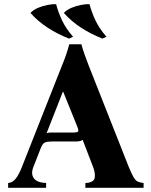

<svg xmlns="http://www.w3.org/2000/svg" viewBox="-20 -900 723 920"><path d="M597 -100Q611 -66 620.5 -50Q630 -34 641 -29.5Q652 -25 668 -23V0H389V-23Q429 -25 433.5 -47Q438 -69 426 -100L376 -230Q370 -225 360.5 -223.5Q351 -222 340 -222H227Q206 -222 195 -217Q184 -212 176 -192L140 -100Q127 -67 142 -46Q157 -25 201 -23V0H19V-23Q41 -25 56.5 -45.5Q72 -66 85 -100L277 -586Q288 -612 296.5 -637Q305 -662 312 -688H370Q377 -662 386 -637Q395 -612 405 -586ZM335 -265Q349 -265 353.5 -269.5Q358 -274 352 -289L283 -460H281L203 -261Q208 -264 215 -264.5Q222 -265 231 -265ZM409 -880Q419 -841 437.5 -802Q456 -763 490 -724L471 -715Q417 -736 369 -767Q321 -798 286 -838Q300 -853 322.5 -862.5Q345 -872 369 -876.5Q393 -881 409 -880ZM249 -880Q259 -841 277.5 -802Q296 -763 330 -724L311 -715Q257 -736 209 -767Q161 -798 126 -838Q140 -853 162.5 -862.5Q185 -872 209 -876.5Q233 -881 249 -880Z"/></svg>

Font: Bona Nova SC
Style: Bold
Weight: 700
Designer: Mateusz Machalski
Foundry: Capitalics
Version: Version 4.001; ttfautohint (v1.8.4.7-5d5b)